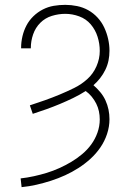

<svg xmlns="http://www.w3.org/2000/svg" viewBox="-20 -548 540 791"><path d="M69 223 65 187Q92 184 119.5 178Q147 172 173 164Q199 156 224.5 144.5Q250 133 273.5 119Q297 105 318.5 87Q340 69 356 47Q372 25 381.5 -1.5Q391 -28 391 -56Q391 -73 387.5 -89.5Q384 -106 376.5 -121Q369 -136 358 -149.5Q347 -163 333 -173Q308 -157 281 -144Q254 -131 226.5 -119.5Q199 -108 171 -98Q143 -88 115 -79L103 -114Q134 -124 165 -135Q196 -146 226 -158.5Q256 -171 285.5 -185.5Q315 -200 339.5 -222Q364 -244 377.5 -275Q391 -306 391 -338Q391 -368 382 -396.5Q373 -425 354 -447.5Q335 -470 306.5 -480.5Q278 -491 249 -491Q221 -491 193.5 -482.5Q166 -474 146 -454Q126 -434 116.5 -406.5Q107 -379 107 -351V-349H67V-352Q67 -375 72.5 -398.5Q78 -422 89 -443Q100 -464 117.5 -481Q135 -498 156.5 -509Q178 -520 201.5 -524Q225 -528 249 -528Q273 -528 297.5 -523Q322 -518 343.5 -506Q365 -494 382 -475.5Q399 -457 409.5 -434.5Q420 -412 425.5 -387.5Q431 -363 431 -339Q431 -318 427 -298.5Q423 -279 414 -260.5Q405 -242 392.5 -226Q380 -210 365 -197Q380 -184 393 -168.5Q406 -153 414.5 -134.5Q423 -116 427 -96.5Q431 -77 431 -57Q431 -26 421 4Q411 34 393.5 59.5Q376 85 353 106Q330 127 303.5 144Q277 161 248.5 174Q220 187 190.5 196.5Q161 206 130.5 213Q100 220 69 223Z"/></svg>

Font: Iosevka Curly Extralight
Style: Regular
Weight: 200
Monospace: yes
Designer: Belleve Invis
Foundry: Belleve Invis
Version: Version 22.1.2; ttfautohint (v1.8.4)